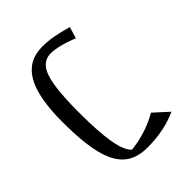

<svg xmlns="http://www.w3.org/2000/svg" viewBox="-52 -692 971 971"><g transform="rotate(45 433.0 -206.5)"><path d="M753.9 -143.6Q749 -194.3 732.4 -246.6Q715.8 -298.8 689.5 -343.8L759.3 -420.4Q802.2 -328.6 802.2 -205.6Q802.2 -129.9 763.2 -83.3Q724.1 -36.6 637.5 -15.1Q550.8 6.3 407.7 6.3Q230 6.3 147.2 -42Q64.5 -90.3 64.5 -190.9Q64.5 -228.5 71 -266.6Q77.6 -304.7 93.3 -359.9L155.3 -341.3Q138.7 -302.7 128.7 -263.4Q118.7 -224.1 118.7 -198.2Q118.7 -157.2 148.9 -132.8Q179.2 -108.4 247.8 -97.7Q316.4 -86.9 432.1 -86.9Q572.3 -86.9 650.9 -100.8Q729.5 -114.7 753.9 -143.6Z"/></g></svg>

Font: Pinar DS4-Regular
Style: Regular
Weight: 400
Designer: Amin Abedi
Version: Version 2.000